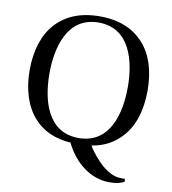

<svg xmlns="http://www.w3.org/2000/svg" viewBox="-91 -744 898 1004"><g transform="rotate(10 358.0 -242.0)"><path d="M45 -325C45 -220 74 -133 125 -77C171 -24 236 6 321 12C370 113 457 181 557 181C590 181 616 176 636 164L634 149C625 150 617 149 609 149C585 149 540 137 487 80C463 54 442 27 432 8C500 -3 552 -33 591 -77C643 -133 671 -220 671 -325C671 -431 643 -517 591 -573C538 -632 462 -665 358 -665C255 -665 178 -632 125 -573C74 -517 45 -431 45 -325ZM150 -325C150 -463 191 -632 358 -632C525 -632 566 -463 566 -325C566 -187 525 -19 358 -19C191 -19 150 -187 150 -325Z"/></g></svg>

Font: erewhon
Style: Regular
Weight: 400
Version: Version 1.0.0